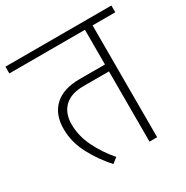

<svg xmlns="http://www.w3.org/2000/svg" viewBox="-174 -818 929 959"><g transform="rotate(-30 290.5 -338.5)"><path d="M596 -645H465V0H421V-405H274Q201 -405 164 -368.5Q127 -332 127 -269Q127 -202 159 -137Q191 -72 239 -17L209 7Q156 -51 118.5 -122Q81 -193 81 -269Q81 -352 130.5 -398.5Q180 -445 275 -445H421V-645H-15V-684H596Z"/></g></svg>

Font: FiraGO ExtraLight
Style: Regular
Weight: 200
Designer: bBox Type
Foundry: bBox Type GmbH
Version: Version 1.001